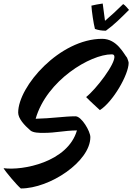

<svg xmlns="http://www.w3.org/2000/svg" viewBox="-63 -980 751 1088"><path d="M657 -653C639 -674 600 -760 516 -760C276 -760 40 -491 40 -342C40 -309 74 -271 109 -241C125 -227 160 -227 183 -227C256 -227 297 -240 373 -241C321 -61 65 -12 -43 -27C-32 -7 33 70 55 88C220 88 449 -65 449 -203C449 -236 399 -321 365 -321C302 -321 230 -309 139 -307C202 -526 450 -672 569 -672C580 -672 583 -669 585 -662C593 -620 481 -474 425 -430C449 -405 485 -373 503 -356C577 -403 666 -557 666 -624C666 -630 658 -651 657 -653ZM455 -948C457 -914 467 -847 475 -816C495 -809 513 -806 537 -806C582 -838 624 -880 668 -924C657 -936 648 -949 635 -957C599 -921 569 -894 532 -862L519 -960C499 -957 469 -952 455 -948Z"/></svg>

Font: Yesteryear
Style: Regular
Weight: 400
Designer: Astigmatic (AOETI)
Foundry: Astigmatic (AOETI)
Version: Version 1.000